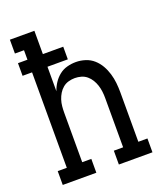

<svg xmlns="http://www.w3.org/2000/svg" viewBox="-136 -824 772 913"><g transform="rotate(-20 250.0 -367.5)"><path d="M23 0V-70H69V-553H21V-617H69V-665H23V-735H147V-617H250V-553H147V-429Q154 -450 166.5 -469Q179 -488 196.5 -502Q214 -516 236 -522Q258 -528 281 -528Q305 -528 328.5 -520.5Q352 -513 370 -497Q388 -481 400 -460Q412 -439 419 -415.5Q426 -392 428.5 -368Q431 -344 431 -320V-70H477V0H307V-70H354V-320Q354 -336 352 -352.5Q350 -369 345 -384.5Q340 -400 331.5 -414Q323 -428 310.5 -438.5Q298 -449 282 -453.5Q266 -458 250 -458Q234 -458 218 -453.5Q202 -449 189.5 -438.5Q177 -428 168.5 -414Q160 -400 155 -384.5Q150 -369 148.5 -352.5Q147 -336 147 -320V-70H193V0Z"/></g></svg>

Font: Iosevka Gothic
Style: Regular
Weight: 400
Monospace: yes
Designer: Belleve Invis
Foundry: Belleve Invis
Version: Version 15.5.1; ttfautohint (v1.8.4)